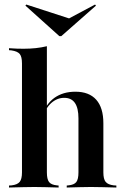

<svg xmlns="http://www.w3.org/2000/svg" viewBox="-20 -838 560 858"><path d="M133.9 -2.4Q107.3 -2.4 81.5 -1.6Q55.6 -0.8 20.2 0V-8.9L32.3 -9.7Q58.1 -12.9 68.1 -25.4Q78.2 -37.9 78.2 -67.7V-208.1H189.5V-67.7Q189.5 -37.1 199.2 -24.6Q208.9 -12.1 233.9 -9.7L241.9 -8.9V0Q208.1 -0.8 183.9 -1.6Q159.7 -2.4 133.9 -2.4ZM330.6 -208.1V-308.9Q330.6 -354.8 314.9 -377.8Q299.2 -400.8 266.9 -400.8Q235.5 -400.8 209.7 -378.2Q183.9 -355.6 165.3 -307.3L162.9 -310.5Q183.9 -372.6 222.6 -400.4Q261.3 -428.2 316.9 -428.2Q378.2 -428.2 410.1 -392.3Q441.9 -356.5 441.9 -287.1V-208.1ZM386.3 -2.4Q361.3 -2.4 336.7 -1.6Q312.1 -0.8 278.2 0V-8.9L286.3 -9.7Q311.3 -12.1 321 -24.6Q330.6 -37.1 330.6 -67.7V-208.1H441.9V-67.7Q441.9 -37.9 452 -25.4Q462.1 -12.9 487.9 -9.7L500 -8.9V0Q464.5 -0.8 438.7 -1.6Q412.9 -2.4 386.3 -2.4ZM78.2 -208.1V-554.8Q78.2 -584.7 68.1 -596.8Q58.1 -608.9 30.6 -612.9L20.2 -613.7V-622.6Q41.1 -621 56.5 -620.6Q71.8 -620.2 86.3 -620.2Q114.5 -620.2 140.3 -623Q166.1 -625.8 189.5 -631.5V-622.6V-208.1ZM404.8 -817.7 408.9 -812.9 254 -676.6H245.2L93.5 -812.9L97.6 -817.7L311.3 -748.4L249.2 -734.7Z"/></svg>

Font: Playfair 144pt SemiCondensed
Style: Bold
Weight: 700
Width: 4
Designer: Claus Eggers Sørensen
Foundry: Claus Eggers Sørensen
Version: Version 2.203